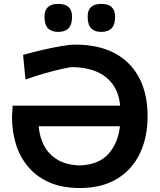

<svg xmlns="http://www.w3.org/2000/svg" viewBox="-20 -957 823 990"><path d="M391.5 12.5Q300 12.5 234 -16.8Q168 -46 125.2 -96.8Q82.5 -147.5 62.2 -213.2Q42 -279 42 -352L45 -412H599.5Q591 -505.5 528.8 -557Q466.5 -608.5 354.5 -611Q338.5 -610.5 299.5 -601.8Q260.5 -593 210.5 -578.8Q160.5 -564.5 111.5 -547L99 -674Q144.5 -687 197.2 -699.2Q250 -711.5 296 -719.2Q342 -727 366.5 -727Q546.5 -727 643.8 -629.2Q741 -531.5 741 -357Q741 -248.5 701 -165.2Q661 -82 583.2 -34.8Q505.5 12.5 391.5 12.5ZM390.5 -104Q490 -107.5 539.5 -163.8Q589 -220 598.5 -306H179.5Q183.5 -252.5 206.5 -207.5Q229.5 -162.5 274.8 -134.5Q320 -106.5 390.5 -104ZM502 -792.5Q468 -792.5 450 -811Q432 -829.5 432 -872Q432 -937 503 -937Q573.5 -937 573.5 -870.5Q573.5 -829.5 555.2 -811Q537 -792.5 502 -792.5ZM280 -792.5Q245.5 -792.5 227.5 -811Q209.5 -829.5 209.5 -872Q209.5 -937 281 -937Q351.5 -937 351.5 -870.5Q351.5 -829.5 333.2 -811Q315 -792.5 280 -792.5Z"/></svg>

Font: Commissioner Loud SemiBold
Style: Regular
Weight: 600
Designer: Kostas Bartsokas
Foundry: Kostas Bartsokas
Version: Version 1.000; ttfautohint (v1.8.3)